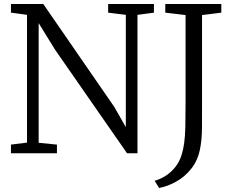

<svg xmlns="http://www.w3.org/2000/svg" viewBox="-20 -763 1156 956"><path d="M34.5 0V-43L114.5 -53V-689Q101.5 -691 88 -692.8Q74.5 -694.5 61.2 -696.5Q48 -698.5 34.5 -700V-743H195.5L549.5 -230L606.5 -130V-689L518.5 -700V-743H746.5V-700L664.5 -689V0H612.5L254.5 -515L172.5 -648V-52L263.5 -43V0ZM750 137Q779.5 129 806.2 111.5Q833 94 853.2 68.2Q873.5 42.5 884 9Q893 -19.5 897.2 -51.5Q901.5 -83.5 902.8 -131Q904 -178.5 904 -253V-688L803 -700V-743H1082V-700L986 -688V-275Q986 -192 985.8 -129.8Q985.5 -67.5 976 -21Q964.5 36.5 932.5 76.8Q900.5 117 857.8 141Q815 165 772 173Z"/></svg>

Font: Merriweather Light 18pt Light
Style: Regular
Weight: 300
Version: Version 2.100